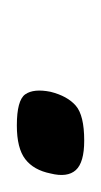

<svg xmlns="http://www.w3.org/2000/svg" viewBox="33 -142 120 228"><g transform="rotate(-90 93.0 -28.0)"><path d="M98 -28Q93 -8 81.5 2Q70 12 40 12Q14 12 5 2Q-4 -8 1 -28Q5 -48 18 -58Q31 -68 58 -68Q88 -68 95 -58Q102 -48 98 -28Z"/></g></svg>

Font: Glory Thin Medium
Style: Italic
Weight: 500
Italic angle: -12°
Version: Version 1.011